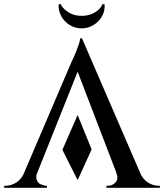

<svg xmlns="http://www.w3.org/2000/svg" viewBox="-36 -900 786 920"><path d="M357 -716 664 -6H547L324 -588ZM142 -73Q135 -53 140 -39Q145 -25 156 -18Q156 -18 180 -10H189V0H-16V-10H-12H-7Q16 -10 40.5 -24.5Q65 -39 81 -73ZM357 -716 365 -629 115 -3H50L307 -604Q308 -606 314.5 -619.5Q321 -633 328.5 -652Q336 -671 342 -689Q348 -707 348 -716ZM403 -184 336 -37 263 -182 336 -349ZM521 -73H634Q650 -39 674.5 -24.5Q699 -10 722 -10Q722 -10 726 -10Q730 -10 730 -10V0H474V-10H483Q503 -10 518 -26.5Q533 -43 521 -73ZM465 -880Q468 -849 453 -822.5Q438 -796 412 -780Q386 -764 355 -764Q324 -764 298 -780Q272 -796 257.5 -822.5Q243 -849 245 -880H255Q264 -859 291.5 -841.5Q319 -824 355 -824Q392 -824 419.5 -841Q447 -858 455 -880Z"/></svg>

Font: Cinzel Eorzea
Style: Regular
Weight: 500
Designer: Natanael Gama
Version: Version 2.000